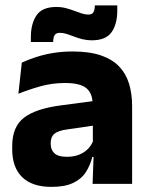

<svg xmlns="http://www.w3.org/2000/svg" viewBox="-20 -700 567 731"><path d="M483 0H332.5L337 -123L333.5 -130.5V-284L332.5 -304Q332.5 -345 308.5 -364.5Q284.5 -384 228 -384Q178.5 -384 134 -371.5Q89.5 -359 50 -343L63 -461.5Q86.5 -472.5 115.8 -482.2Q145 -492 180.5 -498Q216 -504 256.5 -504Q321 -504 364.5 -489Q408 -474 434 -446.5Q460 -419 471.5 -380.8Q483 -342.5 483 -296.5ZM176 11.5Q102.5 11.5 64.5 -25.5Q26.5 -62.5 26.5 -131V-144.5Q26.5 -217 71.2 -251.8Q116 -286.5 213.5 -299L345.5 -316.5L354.5 -224.5L237.5 -207.5Q202 -203 187.5 -191Q173 -179 173 -155.5V-152Q173 -129.5 187.5 -116.2Q202 -103 234 -103Q262 -103 282.2 -111.5Q302.5 -120 315.5 -133.8Q328.5 -147.5 335 -164.5L356.5 -102.5H331.5Q323.5 -70.5 306.8 -44.5Q290 -18.5 258.5 -3.5Q227 11.5 176 11.5ZM329.5 -546.5Q311.5 -546.5 294.8 -550.5Q278 -554.5 262.8 -560.5Q247.5 -566.5 233.8 -570.8Q220 -575 208.5 -575Q194 -575 188.5 -567Q183 -559 182.5 -542.5V-540H97.5V-559Q97.5 -609.5 119 -641.5Q140.5 -673.5 194.5 -673.5Q214 -673.5 231 -669Q248 -664.5 263 -658.8Q278 -653 291.2 -648.8Q304.5 -644.5 316 -644.5Q330 -644.5 335.2 -652.8Q340.5 -661 341 -677V-679.5H426.5V-659Q426.5 -608.5 404.8 -577.5Q383 -546.5 329.5 -546.5Z"/></svg>

Font: Anek Malayalam Medium
Style: Bold
Weight: 700
Version: Version 1.003